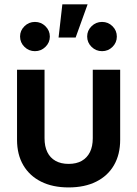

<svg xmlns="http://www.w3.org/2000/svg" viewBox="-20 -838 621 869"><path d="M290.5 10.3Q218.3 10.3 166 -15.9Q113.8 -42 85.4 -90.3Q57.1 -138.7 57.1 -205.1V-522.5H181.6V-212.4Q181.6 -175.3 194.3 -149.4Q207 -123.5 231.4 -109.9Q255.9 -96.2 290.5 -96.2Q325.7 -96.2 349.9 -109.9Q374 -123.5 387 -149.4Q399.9 -175.3 399.9 -212.4V-522.5H523.9V-205.1Q523.9 -138.7 495.8 -90.3Q467.8 -42 415.5 -15.9Q363.3 10.3 290.5 10.3ZM441.9 -606.4Q414.1 -606.4 394.3 -626Q374.5 -645.5 374.5 -672.9Q374.5 -699.7 394.3 -719.2Q414.1 -738.8 441.9 -738.8Q469.7 -738.8 489.3 -719.2Q508.8 -699.7 508.8 -672.4Q508.8 -645.5 489.3 -626Q469.7 -606.4 441.9 -606.4ZM138.2 -606.4Q110.4 -606.4 90.6 -626Q70.8 -645.5 70.8 -672.9Q70.8 -699.7 90.6 -719.2Q110.4 -738.8 138.2 -738.8Q166 -738.8 185.8 -719.2Q205.6 -699.7 205.6 -672.4Q205.6 -645.5 185.8 -626Q166 -606.4 138.2 -606.4ZM245.1 -668 262.2 -818.4H376.5L322.3 -668Z"/></svg>

Font: Inter 28pt SemiBold
Style: Regular
Weight: 600
Designer: Rasmus Andersson
Foundry: rsms
Version: Version 4.001;git-66647c0bb